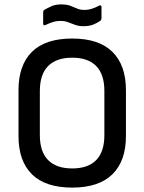

<svg xmlns="http://www.w3.org/2000/svg" viewBox="-20 -841 655 872"><path d="M308 11Q186 11 125 -49.5Q64 -110 64 -223V-431Q64 -545 125 -605.5Q186 -666 308 -666Q429 -666 490.5 -605.5Q552 -545 552 -431V-223Q552 -110 490.5 -49.5Q429 11 308 11ZM308 -76Q380 -76 417 -114Q454 -152 454 -227V-428Q454 -503 417 -541Q380 -579 308 -579Q236 -579 198.5 -541Q161 -503 161 -428V-227Q161 -152 198.5 -114Q236 -76 308 -76ZM359 -722Q338 -722 321.5 -728Q305 -734 289.5 -740Q274 -746 255 -746Q235 -746 217.5 -740Q200 -734 188 -728Q176 -722 176 -734V-783Q176 -793 181 -796Q193 -803 212 -812Q231 -821 258 -821Q283 -821 299 -815Q315 -809 329.5 -802.5Q344 -796 362 -796Q382 -796 399.5 -802Q417 -808 429 -815Q434 -818 437.5 -816Q441 -814 441 -809V-759Q441 -751 435 -746Q424 -738 405 -730Q386 -722 359 -722Z"/></svg>

Font: Sofia Sans Semi Condensed SemiBold
Style: Regular
Weight: 600
Designer: Botio Nikoltchev, Ani Petrova
Foundry: lettersoup
Version: Version 4.100